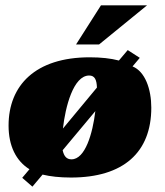

<svg xmlns="http://www.w3.org/2000/svg" viewBox="-20 -655 615 717"><path d="M350 -489 529 -635H357L264 -489ZM315 -441C112 -441 12 -336 12 -186C12 -110 40 -54 90 -23L63 9L101 42L139 -3C168 4 203 8 245 8C441 8 545 -86 545 -253C545 -322 522 -388 475 -407L502 -439L457 -468L424 -429C394 -437 357 -441 315 -441ZM313 -373C334 -373 341 -357 342 -328L215 -175C224 -256 254 -373 313 -373ZM247 -60C229 -60 219 -71 214 -94L336 -240C326 -156 298 -60 247 -60Z"/></svg>

Font: Racing Sans One
Style: Regular
Weight: 400
Designer: Pablo Impallari, Rodrigo Fuenzalida
Foundry: Pablo Impallari, Rodrigo Fuenzalida
Version: Version 1.001